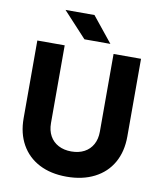

<svg xmlns="http://www.w3.org/2000/svg" viewBox="-97 -980 904 1071"><g transform="rotate(10 355.0 -444.5)"><path d="M61.2 -266.8V-707H216.2V-266.8Q216.2 -225 233.1 -194.3Q250 -163.6 281.5 -147Q313 -130.4 354.6 -130.4Q397 -130.4 428.1 -147Q459.2 -163.6 476.1 -194.3Q493 -225 493 -266.8V-707H648.6V-266.8Q648.6 -181.4 612.8 -118.4Q577 -55.4 510 -21.3Q443 12.8 352.6 12.8Q263.2 12.8 197.6 -21.3Q132 -55.4 96.6 -118.5Q61.2 -181.6 61.2 -266.8ZM186.4 -902.4H350.4L465.8 -759.2H318.8Z"/></g></svg>

Font: 寒蝉端黑体 Light
Style: Regular
Weight: 300
Designer: ChillDuanSans {Warren2060}; 
Source Han Sans {Ryoko NISHIZUKA 西塚涼子 (kana, bopomofo & ideographs); Paul D. Hunt (Latin, G
Foundry: ChillType&Adobe
Version: Version 1.300;Glyphs 3.3 (3306)